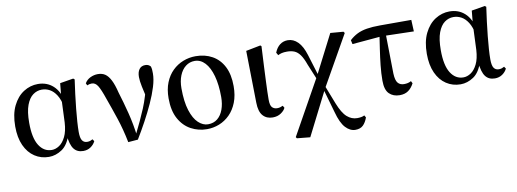

<svg xmlns="http://www.w3.org/2000/svg" viewBox="-60 -890 3914 1453"><g transform="rotate(-10 1897.0 -163.5)"><path d="M256 15Q195 15 146.5 -17Q98 -49 70.5 -109.5Q43 -170 43 -256Q43 -350 74.5 -414Q106 -478 157 -510.5Q208 -543 267 -543Q336 -543 383.5 -500Q431 -457 448 -372H455L434 -336Q422 -396 400 -430.5Q378 -465 349.5 -480.5Q321 -496 289 -496Q252 -496 221 -473.5Q190 -451 171 -400.5Q152 -350 152 -265Q152 -148 188.5 -90.5Q225 -33 286 -33Q315 -33 343.5 -52Q372 -71 392.5 -112.5Q413 -154 417 -221L425 -417L435 -520L538 -537L548 -529Q540 -475 533 -418.5Q526 -362 520.5 -308.5Q515 -255 512 -209.5Q509 -164 509 -132Q509 -85 522 -66Q535 -47 560 -47Q574 -47 583.5 -50.5Q593 -54 602 -59L613 -43Q601 -18 576.5 -1Q552 16 519 16Q472 16 447 -17Q422 -50 415 -127L429 -129Q404 -49 356 -17Q308 15 256 15Z M865 9Q845 -92 816 -179Q787 -266 759 -343Q734 -417 715.5 -446.5Q697 -476 670 -476Q650 -476 634 -468L626 -485Q641 -511 669 -524.5Q697 -538 727 -538Q760 -538 783 -522.5Q806 -507 824.5 -471Q843 -435 858 -373Q882 -296 905 -205.5Q928 -115 939 -20H923L930 -33Q956 -85 977.5 -131Q999 -177 1017.5 -221.5Q1036 -266 1050.5 -314.5Q1065 -363 1076 -419L1065 -273Q1049 -341 1039.5 -387Q1030 -433 1030 -462Q1030 -500 1046 -521.5Q1062 -543 1092 -543Q1106 -543 1115.5 -538.5Q1125 -534 1133 -525Q1137 -512 1138 -499.5Q1139 -487 1139 -471Q1139 -426 1121.5 -369Q1104 -312 1075 -248.5Q1046 -185 1011 -120.5Q976 -56 940 3Z M1470 16Q1404 16 1347.5 -14.5Q1291 -45 1257 -107Q1223 -169 1223 -264Q1223 -333 1244 -385Q1265 -437 1301 -472Q1337 -507 1383 -525Q1429 -543 1479 -543Q1551 -543 1606.5 -512Q1662 -481 1693 -420.5Q1724 -360 1724 -270Q1724 -199 1703 -145.5Q1682 -92 1646 -56Q1610 -20 1564.5 -2Q1519 16 1470 16ZM1484 -19Q1527 -19 1556.5 -43Q1586 -67 1601.5 -109.5Q1617 -152 1617 -205Q1617 -300 1598 -368Q1579 -436 1545 -472.5Q1511 -509 1466 -509Q1427 -509 1396.5 -485.5Q1366 -462 1349 -419.5Q1332 -377 1332 -322Q1332 -219 1353.5 -151.5Q1375 -84 1410 -51.5Q1445 -19 1484 -19Z M1975 15Q1928 15 1900 -16.5Q1872 -48 1871 -116L1864 -516L1976 -538L1984 -531Q1979 -439 1976 -374Q1973 -309 1971 -263Q1969 -217 1968 -183.5Q1967 -150 1967 -123Q1967 -78 1982 -63Q1997 -48 2020 -48Q2034 -48 2044.5 -51.5Q2055 -55 2064 -59L2074 -42Q2065 -21 2038.5 -3Q2012 15 1975 15Z M2127 202 2120 192 2360 -238 2514 -539 2614 -531 2622 -520 2400 -128 2228 212ZM2575 216Q2534 216 2499.5 179Q2465 142 2442 56L2387 -136H2378L2402 -158L2460 -9Q2491 70 2526 100.5Q2561 131 2603 131Q2619 131 2634 128.5Q2649 126 2659 120L2669 137Q2656 174 2634.5 195Q2613 216 2575 216ZM2358 -202 2304 -332Q2286 -383 2266.5 -410Q2247 -437 2223 -447Q2199 -457 2167 -457Q2142 -457 2126 -453Q2110 -449 2097 -442L2085 -463Q2100 -501 2126 -521Q2152 -541 2187 -541Q2230 -541 2264 -507Q2298 -473 2319 -404L2374 -225H2386Z M2665 -427 2658 -458Q2686 -484 2718 -500Q2750 -516 2793 -523Q2836 -530 2895 -530H3135L3139 -441L2895 -447ZM2951 16Q2901 16 2870.5 -14Q2840 -44 2840 -114Q2840 -171 2846.5 -231.5Q2853 -292 2862 -352Q2871 -412 2879 -466H2926L2931 -154Q2933 -101 2950 -81Q2967 -61 2997 -61Q3013 -61 3026 -64Q3039 -67 3052 -74L3061 -56Q3043 -21 3016.5 -2.5Q2990 16 2951 16Z M3419 15Q3358 15 3309.5 -17Q3261 -49 3233.5 -109.5Q3206 -170 3206 -256Q3206 -350 3237.5 -414Q3269 -478 3320 -510.5Q3371 -543 3430 -543Q3499 -543 3546.5 -500Q3594 -457 3611 -372H3618L3597 -336Q3585 -396 3563 -430.5Q3541 -465 3512.5 -480.5Q3484 -496 3452 -496Q3415 -496 3384 -473.5Q3353 -451 3334 -400.5Q3315 -350 3315 -265Q3315 -148 3351.5 -90.5Q3388 -33 3449 -33Q3478 -33 3506.5 -52Q3535 -71 3555.5 -112.5Q3576 -154 3580 -221L3588 -417L3598 -520L3701 -537L3711 -529Q3703 -475 3696 -418.5Q3689 -362 3683.5 -308.5Q3678 -255 3675 -209.5Q3672 -164 3672 -132Q3672 -85 3685 -66Q3698 -47 3723 -47Q3737 -47 3746.5 -50.5Q3756 -54 3765 -59L3776 -43Q3764 -18 3739.5 -1Q3715 16 3682 16Q3635 16 3610 -17Q3585 -50 3578 -127L3592 -129Q3567 -49 3519 -17Q3471 15 3419 15Z"/></g></svg>

Font: Noto Serif TC SemiBold
Style: Regular
Weight: 600
Version: Version 2.002-H1;hotconv 1.1.0;makeotfexe 2.6.0